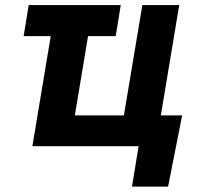

<svg xmlns="http://www.w3.org/2000/svg" viewBox="-20 -565 781 742"><path d="M446.7 -545.5H90.9L71.4 -425.4H176.1L105.1 0H515.6L490.1 156.2H629.6L683.9 -119H601.6L672.6 -545.5H530.2L458.8 -119H269.2L320.3 -425.4H427.2Z"/></svg>

Font: Magic Ui Pro
Style: Bold Italic
Weight: 700
Italic angle: -9.39999°
Designer: Stefan Endress, Andreas Faust
Version: Version 1.000;FEAKit 1.0